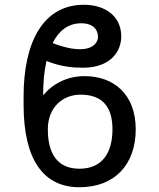

<svg xmlns="http://www.w3.org/2000/svg" viewBox="-20 -780 671 810"><path d="M336.6 -458.8C262.8 -458.8 201.7 -426.1 161.9 -377.8C161.9 -430.8 166.5 -480.1 176.1 -522.7C238.3 -498.2 287.6 -494.3 329.5 -494.3C447.4 -494.3 491.5 -563.9 491.5 -626.4C491.5 -714.5 420.5 -759.9 333.8 -759.9C160.5 -759.9 79.5 -599.4 79.5 -373.6V-338.1C79.5 -108 161.9 9.9 315.3 9.9C464.5 9.9 552.6 -86.6 552.6 -234.4C552.6 -380.7 461.6 -458.8 336.6 -458.8ZM319.6 -380.7C411.9 -380.7 454.5 -329.5 454.5 -234.4C454.5 -136.4 411.9 -68.2 315.3 -68.2C218.8 -68.2 181.8 -136.4 181.8 -234.4C181.8 -329.5 247.2 -380.7 319.6 -380.7ZM202.1 -598.4C228.3 -650.6 267.8 -681.8 322.4 -681.8C376.4 -681.8 393.5 -652 393.5 -623.6C393.5 -602.3 373.6 -572.4 318.2 -572.4C289.4 -572.4 251.8 -578.8 202.1 -598.4Z"/></svg>

Font: Karasuma Gothic
Style: Regular
Weight: 400
Designer: Rasmus Andersson, Ryoko Nishizuka
Foundry: Genbu
Version: Version 1.00